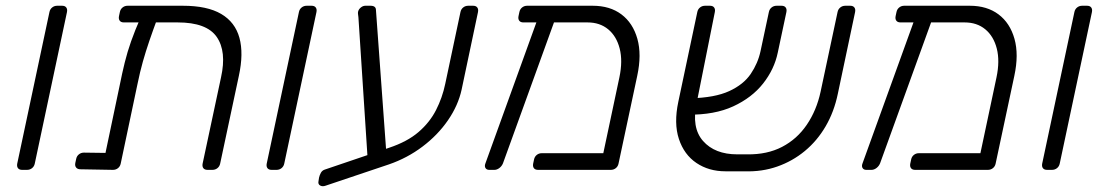

<svg xmlns="http://www.w3.org/2000/svg" viewBox="-20 -591 3835 668"><path d="M57 0Q47 0 42.5 -6Q38 -12 40 -22L152 -549Q154 -559 161.5 -565Q169 -571 179 -571H196Q206 -571 210.5 -565Q215 -559 213 -549L101 -22Q99 -12 91.5 -6Q84 0 74 0Z M411 -513Q401 -513 396.5 -519Q392 -525 394 -535L397 -549Q399 -559 406.5 -565Q414 -571 424 -571H616Q701 -571 749.5 -542.5Q798 -514 813 -459.5Q828 -405 811 -327L746 -22Q744 -12 736.5 -6Q729 0 719 0H702Q692 0 687.5 -6Q683 -12 685 -22L749 -322Q769 -412 734 -462.5Q699 -513 598 -513ZM495 -553H512Q522 -553 526.5 -547Q531 -541 529 -531Q512 -485 499.5 -448.5Q487 -412 477 -376.5Q467 -341 458 -297L400 -22Q398 -12 390.5 -6Q383 0 373 0L260 -2Q250 -2 245 -8Q240 -14 242 -24L245 -38Q247 -48 254.5 -54Q262 -60 272 -60L347 -59L396 -292Q405 -337 414 -373.5Q423 -410 436 -447Q449 -484 470 -532Q475 -542 480 -547.5Q485 -553 495 -553Z M925 0Q915 0 910.5 -6Q906 -12 908 -22L1020 -549Q1022 -559 1029.5 -565Q1037 -571 1047 -571H1064Q1074 -571 1078.5 -565Q1083 -559 1081 -549L969 -22Q967 -12 959.5 -6Q952 0 942 0Z M1113 55Q1102 59 1094 54.5Q1086 50 1088 40L1090 27Q1092 18 1096.5 10Q1101 2 1110 -1L1334 -77Q1397 -98 1436 -131.5Q1475 -165 1497 -208Q1519 -251 1529 -299L1582 -549Q1584 -559 1591.5 -565Q1599 -571 1609 -571H1626Q1636 -571 1640.5 -565Q1645 -559 1643 -549L1586 -279Q1574 -224 1538.5 -172.5Q1503 -121 1450 -81Q1397 -41 1333 -19ZM1260 -24 1227 -531Q1226 -539 1225.5 -543Q1225 -547 1226 -551Q1228 -559 1235.5 -565Q1243 -571 1251 -571H1269Q1288 -571 1288 -556L1325 -47Z M2024 -513H1801Q1791 -513 1786.5 -519Q1782 -525 1784 -535L1787 -549Q1789 -559 1796.5 -565Q1804 -571 1814 -571H2042Q2102 -571 2142 -541Q2182 -511 2197.5 -456Q2213 -401 2197 -327L2132 -22Q2130 -12 2122.5 -6Q2115 0 2105 0H1852Q1842 0 1837.5 -6Q1833 -12 1835 -22L1838 -36Q1840 -46 1847.5 -52Q1855 -58 1865 -58H2079L2135 -322Q2147 -379 2136 -422Q2125 -465 2096 -489Q2067 -513 2024 -513ZM1682 0Q1673 0 1669 -6.5Q1665 -13 1669 -23L1853 -532Q1857 -542 1865.5 -547Q1874 -552 1882 -550L1898 -547Q1908 -546 1912 -539Q1916 -532 1911 -523L1730 -23Q1726 -13 1717.5 -6.5Q1709 0 1700 0Z M2580 -54Q2649 -53 2701 -80Q2753 -107 2787 -157Q2821 -207 2835 -272L2894 -549Q2896 -559 2903.5 -565Q2911 -571 2921 -571H2938Q2948 -571 2952.5 -565Q2957 -559 2955 -549L2895 -265Q2882 -202 2852.5 -151.5Q2823 -101 2780 -65.5Q2737 -30 2684 -11.5Q2631 7 2571 5H2504Q2446 5 2403 -24Q2360 -53 2342 -107.5Q2324 -162 2340 -237L2406 -549Q2408 -559 2415.5 -565Q2423 -571 2433 -571H2450Q2460 -571 2464.5 -565Q2469 -559 2467 -549L2404 -234Q2385 -147 2426 -100.5Q2467 -54 2545 -54ZM2373 -192 2382 -249Q2467 -251 2517 -274Q2567 -297 2592 -334Q2617 -371 2626 -413L2655 -549Q2657 -559 2664.5 -565Q2672 -571 2682 -571H2699Q2709 -571 2713.5 -565Q2718 -559 2716 -549L2686 -408Q2674 -350 2635 -300.5Q2596 -251 2531 -221Q2466 -191 2373 -192Z M3336 -513H3113Q3103 -513 3098.5 -519Q3094 -525 3096 -535L3099 -549Q3101 -559 3108.5 -565Q3116 -571 3126 -571H3354Q3414 -571 3454 -541Q3494 -511 3509.5 -456Q3525 -401 3509 -327L3444 -22Q3442 -12 3434.5 -6Q3427 0 3417 0H3164Q3154 0 3149.5 -6Q3145 -12 3147 -22L3150 -36Q3152 -46 3159.5 -52Q3167 -58 3177 -58H3391L3447 -322Q3459 -379 3448 -422Q3437 -465 3408 -489Q3379 -513 3336 -513ZM2994 0Q2985 0 2981 -6.5Q2977 -13 2981 -23L3165 -532Q3169 -542 3177.5 -547Q3186 -552 3194 -550L3210 -547Q3220 -546 3224 -539Q3228 -532 3223 -523L3042 -23Q3038 -13 3029.5 -6.5Q3021 0 3012 0Z M3623 0Q3613 0 3608.5 -6Q3604 -12 3606 -22L3718 -549Q3720 -559 3727.5 -565Q3735 -571 3745 -571H3762Q3772 -571 3776.5 -565Q3781 -559 3779 -549L3667 -22Q3665 -12 3657.5 -6Q3650 0 3640 0Z"/></svg>

Font: Rubik Light
Style: Italic
Weight: 300
Italic angle: -12°
Designer: Hubert and Fischer
Foundry: Hubert and Fischer
Version: Version 2.300;gftools[0.9.30]